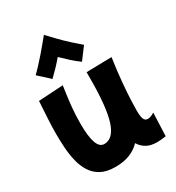

<svg xmlns="http://www.w3.org/2000/svg" viewBox="-223 -1021 1135 1237"><g transform="rotate(-30 344.5 -402.0)"><path d="M270 82Q206 82 164.5 59.5Q123 37 98.5 -2Q74 -41 62.5 -89.5Q51 -138 47.5 -190.5Q44 -243 44 -292Q44 -348 47.5 -406Q51 -464 55 -533L238 -544L229 -481Q223 -439 218 -385Q213 -331 213 -272Q213 -175 230 -128.5Q247 -82 281 -82Q349 -82 381 -181Q413 -280 413 -494V-540L498 -542L601 -544Q587 -450 580 -371Q573 -292 571 -238.5Q569 -185 569 -167Q569 -121 577 -101.5Q585 -82 605 -82Q615 -82 627 -86Q639 -90 655 -100L648 72Q610 78 582 78Q534 78 503.5 60Q473 42 455 12Q424 45 378.5 63.5Q333 82 270 82ZM119 -687Q138 -705 162.5 -731.5Q187 -758 212 -786.5Q237 -815 258.5 -841.5Q280 -868 295 -886Q321 -858 353.5 -824.5Q386 -791 421 -759Q456 -727 487 -701L421 -613Q388 -637 360 -662.5Q332 -688 301 -718Q275 -687 252.5 -663.5Q230 -640 201 -612Q199 -614 186.5 -625.5Q174 -637 158 -651.5Q142 -666 131 -676Z"/></g></svg>

Font: Mochiy Pop One
Style: Regular
Weight: 400
Designer: FONTDASU
Foundry: FONTDASU / Google Inc. / Adobe
Version: Version 2.000